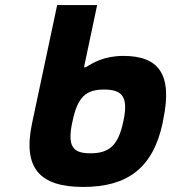

<svg xmlns="http://www.w3.org/2000/svg" viewBox="-20 -730 677 759"><path d="M623 -244 625 -256C664 -439 605 -509 468 -509C391 -509 346 -481 319 -464H312L364 -710H206L107 -244C69 -66 136 9 309 9C484 9 585 -66 623 -244ZM266 -248 267 -252C287 -347 320 -376 391 -376C464 -376 488 -347 468 -252L467 -248C447 -153 410 -124 337 -124C266 -124 246 -153 266 -248Z"/></svg>

Font: LT Wave Text Black Italic
Style: Regular
Weight: 900
Designer: Daniel Lyons
Version: Version 2.5 (Glyphs App)